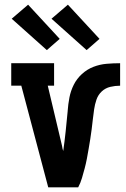

<svg xmlns="http://www.w3.org/2000/svg" viewBox="-20 -800 540 820"><path d="M186 0 71 -434H28V-530H211V-434H184L245 -177Q246 -171 247 -165.5Q248 -160 250 -155Q256 -197 260.5 -239.5Q265 -282 269 -325V-326Q271 -355 276.5 -383.5Q282 -412 295 -438Q308 -464 330 -484Q352 -504 379 -514.5Q406 -525 435 -527.5Q464 -530 493 -530V-434Q472 -434 451 -429Q430 -424 414.5 -409.5Q399 -395 392 -374.5Q385 -354 382 -333Q379 -312 376.5 -290.5Q374 -269 371.5 -248Q369 -227 365.5 -206Q362 -185 358.5 -164Q355 -143 351 -122Q347 -101 341.5 -80.5Q336 -60 330 -39.5Q324 -19 314 0ZM350 -586 200 -720 270 -780 405 -634ZM180 -586 30 -720 100 -780 235 -634Z"/></svg>

Font: Iosevka Slab
Style: Bold
Weight: 700
Monospace: yes
Designer: Belleve Invis
Foundry: Belleve Invis
Version: Version 11.1.1; ttfautohint (v1.8.3)